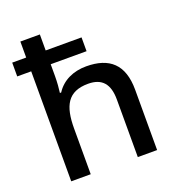

<svg xmlns="http://www.w3.org/2000/svg" viewBox="-137 -870 903 981"><g transform="rotate(-20 315.0 -380.0)"><path d="M189 -760H83V-673H7V-598H83V0H189V-249C189 -371 223 -439 334 -439C410 -439 445 -397 445 -313V0H550V-328C550 -466 481 -526 355 -526C286 -526 225 -499 190 -444H183C186 -465 189 -500 189 -534V-598H384V-673H189Z"/></g></svg>

Font: Noto Sans Bassa Vah Medium
Style: Regular
Weight: 500
Designer: Monotype Design Team
Foundry: Monotype Imaging Inc.
Version: Version 2.002